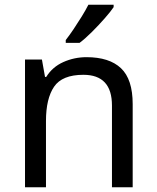

<svg xmlns="http://www.w3.org/2000/svg" viewBox="-20 -786 658 806"><path d="M343 -546Q439 -546 488 -499.5Q537 -453 537 -349V0H450V-343Q450 -472 330 -472Q241 -472 207 -422Q173 -372 173 -278V0H85V-536H156L169 -463H174Q200 -505 246 -525.5Q292 -546 343 -546ZM457 -756Q445 -738 420 -709.5Q395 -681 366.5 -652.5Q338 -624 314 -606H256V-618Q271 -637 288.5 -663Q306 -689 323 -716.5Q340 -744 351 -766H457Z"/></svg>

Font: Noto Sans Osmanya
Style: Regular
Weight: 400
Designer: Monotype Design Team
Foundry: Monotype Imaging Inc.
Version: Version 2.001; ttfautohint (v1.8.4.7-5d5b)